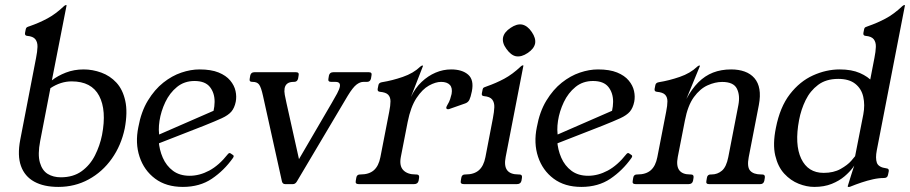

<svg xmlns="http://www.w3.org/2000/svg" viewBox="-20 -724 3579 755"><path d="M209.5 11Q152 11 114.5 -9.8Q77 -30.5 62.4 -71.4Q47.8 -112.2 59.5 -174L121.8 -496.2Q126.8 -521.2 127.4 -539.5Q128 -557.8 119.2 -569.4Q110.5 -581 86.5 -583Q76.5 -584 78.5 -595L81.5 -610Q82.5 -615 86.4 -617.1Q90.2 -619.2 96.5 -621Q134 -634 166.5 -651.5Q199 -669 231.5 -699.8Q236.2 -704 239 -704H240Q242 -704 241.8 -702.8L184 -408Q206.8 -426 238.9 -438.5Q271 -451 309 -451Q344 -451 378.4 -438.5Q412.8 -426 437.8 -399Q462.8 -372 472.6 -327.5Q482.5 -283 470.5 -219Q456.5 -152 419.6 -100Q382.8 -48 328.6 -18.5Q274.5 11 209.5 11ZM219 -26.8Q268 -26.8 301.1 -50.8Q334.2 -74.8 353.5 -113Q372.8 -151.2 381.2 -193.2Q399.8 -290.2 369.9 -347.1Q340 -404 261.8 -404Q218.5 -404 178.2 -377.2L138 -169.5Q127.8 -116.8 136.8 -85.1Q145.8 -53.5 167.6 -40.1Q189.5 -26.8 219 -26.8Z M895.8 -102.5Q861 -53.5 813.2 -21.2Q765.5 11 699 11Q633.5 11 590 -21.5Q546.5 -54 528.8 -107.5Q511 -161 524 -224Q535 -285 561.5 -328.5Q588 -372 622.1 -399Q656.2 -426 693.1 -438.5Q730 -451 764.5 -451Q810 -451 839.5 -439Q869 -427 885.2 -407.5Q901.5 -388 906.2 -366.1Q911 -344.2 907 -323.8Q902 -299.5 889.8 -285.1Q877.5 -270.8 852.1 -259.1Q826.8 -247.5 783 -230L557.2 -141.8L553 -172L854.5 -303.5L808.2 -253.5Q823.5 -288.2 823.9 -323.2Q824.2 -358.2 805.5 -381.9Q786.8 -405.5 745 -405.5Q704.8 -405.5 676 -382Q647.2 -358.5 630.1 -322.5Q613 -286.5 607.2 -248.8Q601.5 -211 608 -182.8L604 -171.5Q606.2 -135.5 620.1 -103.8Q634 -72 660.2 -52.4Q686.5 -32.8 725.8 -32.8Q764.5 -32.8 802.9 -53.2Q841.2 -73.8 876 -117.8Q881.2 -124.2 886.2 -121.2L896.8 -114Q901.5 -110.5 895.8 -102.5Z M1430.8 -440Q1443.8 -440 1440.8 -427L1438.8 -415Q1435.8 -402 1422.8 -402H1408.8Q1395.8 -402 1381.6 -391.1Q1367.5 -380.2 1347.8 -348L1147.2 -10Q1141 0 1132 0H1101.5Q1091.7 0 1088.8 -10L1014.2 -347Q1006.8 -380.8 998.9 -391.4Q991 -402 974 -402H972Q959 -402 962 -415L964 -427Q967 -440 980 -440H1144.2Q1157.2 -440 1154.2 -427L1152.2 -415Q1149.2 -402 1136.2 -402H1134.2Q1104.2 -402 1099.2 -377Q1097.2 -365 1099.8 -351.4Q1102.2 -337.8 1106.5 -319L1164.2 -60L1132.8 -59L1284.5 -319Q1296.8 -339.8 1305.6 -356.3Q1314.5 -372.9 1316.5 -383.9Q1319.5 -402 1299.5 -402H1282.5Q1268.5 -402 1271.5 -415L1273.5 -427Q1276.5 -440 1290.5 -440Z M1390.5 0Q1376 0 1379 -13L1381 -25Q1383 -38 1396 -38H1398Q1431 -38 1450 -54.5Q1469 -71 1475.8 -106L1510.5 -284.5Q1515.5 -309.2 1515.5 -325.6Q1515.5 -342 1506.4 -351.5Q1497.2 -361 1474 -363Q1463.2 -364 1465.2 -375L1468.2 -390Q1470.2 -399.2 1483.2 -401Q1522 -407.2 1563.9 -421.6Q1605.8 -436 1632.5 -461.8Q1637.5 -466.2 1640.5 -466.2H1641.5Q1643.5 -466.2 1643.5 -465L1595.8 -342.5Q1612.5 -378 1637.9 -401.9Q1663.2 -425.8 1692.9 -438.4Q1722.5 -451 1753.8 -451Q1797.5 -451 1821 -430.4Q1844.5 -409.8 1835.5 -364.8Q1830.8 -341.8 1825.8 -331.6Q1820.8 -321.5 1809.8 -317.5L1750 -296.5Q1747.8 -295.5 1745.9 -295Q1744 -294.5 1741.8 -294.5Q1733.8 -294.5 1735 -302.5Q1735.8 -304.5 1736.8 -306.5Q1737.8 -308.5 1738.8 -310.5Q1746.8 -323.5 1750.2 -334.5Q1753.8 -345.5 1755.8 -354.5Q1760 -378.5 1748.9 -390.2Q1737.8 -402 1714.5 -402Q1693 -402 1666.9 -387.6Q1640.8 -373.2 1617.8 -338.5Q1594.8 -303.8 1583 -244L1556.2 -106.8Q1549.5 -71.8 1565.9 -54.9Q1582.2 -38 1614.2 -38H1616.8Q1630 -38 1628 -25L1626 -13Q1623 0 1608.2 0Z M2021.5 -38Q2034.5 -38 2032.5 -25L2030.5 -13Q2027.5 0 2012.5 0H1804Q1789 0 1792 -13L1794 -25Q1796 -38 1809 -38H1811Q1844 -38 1863 -54.5Q1882 -71 1888.8 -106L1918.2 -259Q1923 -284 1923.8 -302.2Q1924.5 -320.5 1915.8 -332.2Q1907 -344 1883 -346Q1872.2 -347 1875 -358L1878 -373Q1879 -378 1882.9 -380.1Q1886.8 -382.2 1893 -384Q1930.5 -397 1963 -414.5Q1995.5 -432 2028 -462.8Q2032.8 -467 2035.5 -467H2036.5Q2038.5 -467 2038.2 -465.8L1968.5 -107Q1961.5 -72 1974 -55Q1986.5 -38 2018.5 -38ZM2032.8 -627.5Q2054.5 -623 2071.2 -598Q2087.8 -573.8 2084.2 -553Q2079.8 -532 2054.8 -515.5Q2030.5 -499 2008.8 -502.8Q1989 -506.8 1971.2 -532Q1954 -555.2 1958.2 -577Q1962.8 -598 1987.8 -614.5Q2012 -631 2032.8 -627.5Z M2462.8 -102.5Q2428 -53.5 2380.2 -21.2Q2332.5 11 2266 11Q2200.5 11 2157 -21.5Q2113.5 -54 2095.8 -107.5Q2078 -161 2091 -224Q2102 -285 2128.5 -328.5Q2155 -372 2189.1 -399Q2223.2 -426 2260.1 -438.5Q2297 -451 2331.5 -451Q2377 -451 2406.5 -439Q2436 -427 2452.2 -407.5Q2468.5 -388 2473.2 -366.1Q2478 -344.2 2474 -323.8Q2469 -299.5 2456.8 -285.1Q2444.5 -270.8 2419.1 -259.1Q2393.8 -247.5 2350 -230L2124.2 -141.8L2120 -172L2421.5 -303.5L2375.2 -253.5Q2390.5 -288.2 2390.9 -323.2Q2391.2 -358.2 2372.5 -381.9Q2353.8 -405.5 2312 -405.5Q2271.8 -405.5 2243 -382Q2214.2 -358.5 2197.1 -322.5Q2180 -286.5 2174.2 -248.8Q2168.5 -211 2175 -182.8L2171 -171.5Q2173.2 -135.5 2187.1 -103.8Q2201 -72 2227.2 -52.4Q2253.5 -32.8 2292.8 -32.8Q2331.5 -32.8 2369.9 -53.2Q2408.2 -73.8 2443 -117.8Q2448.2 -124.2 2453.2 -121.2L2463.8 -114Q2468.5 -110.5 2462.8 -102.5Z M2479.5 0Q2465 0 2468 -13L2470 -25Q2472 -38 2485 -38H2487Q2520 -38 2539 -54.5Q2558 -71 2564.8 -106L2599.5 -284.5Q2604.5 -309.2 2604.5 -325.6Q2604.5 -342 2595.4 -351.5Q2586.2 -361 2563 -363Q2552.2 -364 2554.2 -375L2557.2 -390Q2559.2 -399.2 2572 -401Q2611 -407.2 2652.9 -421.6Q2694.8 -436 2721.5 -461.8Q2726.5 -466.2 2729.5 -466.2H2730.5Q2732.5 -466.2 2732.5 -465L2679 -334.8Q2700 -374.2 2726 -400.2Q2752 -426.2 2783.9 -438.6Q2815.8 -451 2855 -451Q2885 -451 2908.2 -442.6Q2931.5 -434.2 2946.6 -416.8Q2961.8 -399.2 2966.2 -373.1Q2970.8 -347 2964 -311L2924.2 -106Q2916.8 -67.5 2929.9 -52.8Q2943 -38 2973.2 -38H2976.5Q2989.5 -38 2987.5 -25L2985.5 -13Q2982.5 0 2969.5 0H2767.8Q2754.8 0 2757.8 -13L2759.8 -25Q2761.8 -38 2774.8 -38H2778.5Q2801.2 -38 2818.8 -52.8Q2836.2 -67.5 2843.8 -106L2883.5 -311Q2890.8 -349.2 2877.6 -375.5Q2864.5 -401.8 2819.5 -401.8Q2792.2 -401.8 2762.5 -388.5Q2732.8 -375.2 2708.6 -342.2Q2684.5 -309.2 2673.2 -250L2645.2 -106.8Q2638.5 -71.8 2650.9 -54.9Q2663.2 -38 2693.5 -38H2696.2Q2709.2 -38 2707.2 -25L2705.2 -13Q2702.2 0 2687.8 0Z M3182 11Q3152 11 3120.5 -1.5Q3089 -14 3064 -41Q3039 -68 3028.5 -112.5Q3018 -157 3031 -221Q3047 -303 3086 -353.5Q3125 -404 3177 -427.5Q3229 -451 3282 -451Q3328.8 -451 3361.1 -436.9Q3393.5 -422.8 3412.2 -401.2L3399.2 -396.5L3418.5 -496.2Q3423.5 -521.2 3424.1 -539.5Q3424.8 -557.8 3416 -569.4Q3407.2 -581 3383.2 -583Q3373.2 -584 3375.2 -595L3378.2 -610Q3379.2 -615 3383.1 -617.1Q3387 -619.2 3393.2 -621Q3430.8 -634 3463.2 -651.5Q3495.8 -669 3528.2 -699.8Q3533 -704 3535.8 -704H3536.8Q3538.8 -704 3538.5 -702.8L3427.8 -133Q3421.8 -102 3428.1 -84Q3434.5 -66 3465.8 -62Q3476.8 -61 3474.8 -50L3471.8 -36Q3469.8 -24 3455.8 -24Q3435.2 -24 3412.9 -19Q3390.5 -14 3368 -6.5Q3345.5 1 3323.5 10Q3322.5 11 3317.8 11H3315.5Q3313.5 11 3313.5 8.2Q3317 -2.8 3326.5 -33.9Q3336 -65 3347 -95L3349.5 -90Q3345.5 -81 3333.4 -64.5Q3321.2 -48 3300.8 -30.5Q3280.2 -13 3250.6 -1Q3221 11 3182 11ZM3218.8 -44.2Q3258 -44.2 3285.4 -59.6Q3312.8 -75 3327.1 -91.4Q3341.5 -107.8 3342.5 -109.8L3374.8 -274.2Q3381.8 -311.2 3374.6 -343.2Q3367.5 -375.2 3343.1 -394.5Q3318.8 -413.8 3276.2 -413.8Q3228.2 -413.8 3197 -390.2Q3165.8 -366.8 3147.9 -330.1Q3130 -293.5 3122.2 -252Q3104 -155.8 3130.6 -100Q3157.2 -44.2 3218.8 -44.2Z"/></svg>

Font: Young Serif Light
Style: Italic
Weight: 300
Italic angle: -10.979°
Designer: Bastien Sozeau
Foundry: NBR — Bastien Sozeau
Version: Version 5.001